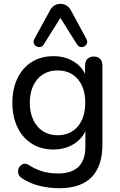

<svg xmlns="http://www.w3.org/2000/svg" viewBox="-20 -788 624 997"><path d="M93.7 137.3Q72.8 123.4 73.6 101.6Q74.3 79.8 91.5 67.9Q108.6 55.9 128.9 68.6Q155.3 85.6 183 95.9Q207.5 105.4 231.6 109Q255.7 112.7 282.2 112.7Q352.2 112.7 387.8 77.9Q423.3 43.1 423.3 -26.9V-133H432.7Q418.1 -77.5 370 -44.6Q321.8 -11.6 257.8 -11.6Q192.8 -11.6 144.6 -42.3Q96.3 -73 70.3 -128Q44.2 -183 44.2 -254.5Q44.2 -326 70.3 -380.8Q96.3 -435.6 144.6 -466Q192.8 -496.4 257.8 -496.4Q322.5 -496.4 370.3 -463.5Q418.1 -430.5 432.1 -375.7L421.7 -360V-446.7Q421.7 -469.9 433.8 -482.1Q445.9 -494.4 467.8 -494.4Q488.4 -494.4 500.2 -481.8Q511.9 -469.2 511.9 -446.7V-38.9Q511.9 74.5 455.7 131.9Q399.5 189.3 288.1 189.3Q232.5 189.3 182.3 176.3Q132.1 163.3 93.7 137.3ZM422.7 -254.5Q422.7 -332.1 383.8 -377.2Q345 -422.3 278.8 -422.3Q235.5 -422.3 202.9 -401.5Q170.3 -380.7 152.6 -343Q134.8 -305.4 134.8 -254.5Q134.8 -203.7 152.6 -165.7Q170.3 -127.7 202.9 -106.7Q235.5 -85.7 278.8 -85.7Q345 -85.7 383.8 -131.3Q422.7 -176.9 422.7 -254.5ZM380.2 -557 293.6 -695 207 -557Q198.3 -542.7 182.4 -543.7Q166.5 -544.6 158.2 -557.3Q150 -569.9 158.7 -586.2L238.6 -732.4Q257.7 -768 293.6 -768Q330.2 -768 349.3 -732.4L428.5 -586.2Q437.3 -569.9 429 -557.3Q420.8 -544.6 404.9 -543.7Q389 -542.7 380.2 -557Z"/></svg>

Font: SN Pro Thin
Style: Regular
Weight: 200
Designer: Tobias Whetton
Foundry: Supernotes
Version: Version 1.003;Glyphs 3.3 (3324)